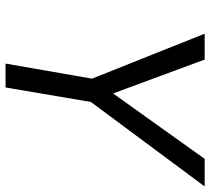

<svg xmlns="http://www.w3.org/2000/svg" viewBox="-52 -688 740 675"><g transform="rotate(90 317.5 -350.0)"><path d="M538 -700H635L338 -300L287 0H203L256 -304L98 -700H189L308 -378Z"/></g></svg>

Font: Von Book
Style: Italic
Weight: 400
Version: Version 4.000; ttfautohint (v1.8.4.7-5d5b)